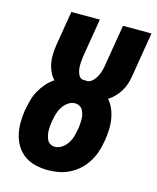

<svg xmlns="http://www.w3.org/2000/svg" viewBox="-112 -813 733 898"><g transform="rotate(15 254.5 -363.5)"><path d="M206 8Q175 8 145.5 1Q116 -6 92.5 -22.5Q69 -39 53.5 -64Q38 -89 31.5 -118Q25 -147 25.5 -178Q26 -209 31 -240L32 -242Q36 -265 42.5 -288Q49 -311 61 -332.5Q73 -354 89.5 -373Q106 -392 127 -406Q113 -421 104.5 -439.5Q96 -458 92 -479Q88 -500 89 -522Q90 -544 93 -566L121 -735H259L228 -548Q226 -533 225 -518Q224 -503 225.5 -489Q227 -475 233 -461.5Q239 -448 252 -443Q253 -443 253.5 -443Q254 -443 254 -443Q260 -443 266.5 -443Q273 -443 279 -442Q293 -445 304 -456.5Q315 -468 321.5 -481Q328 -494 332 -508Q336 -522 338 -536L371 -735H509L473 -517Q470 -498 464 -479.5Q458 -461 447.5 -444Q437 -427 423 -412.5Q409 -398 392 -387Q408 -369 417.5 -346Q427 -323 431 -297.5Q435 -272 433.5 -245.5Q432 -219 428 -193L427 -190Q423 -164 414.5 -138.5Q406 -113 391.5 -89.5Q377 -66 356 -46.5Q335 -27 310 -14.5Q285 -2 258.5 3Q232 8 206 8ZM209 -106Q226 -106 242 -116.5Q258 -127 268.5 -142.5Q279 -158 284 -175Q289 -192 292 -209L293 -212Q295 -224 296 -236Q297 -248 297 -260Q297 -272 294.5 -283.5Q292 -295 287 -305Q282 -315 271.5 -321Q261 -327 249 -327Q231 -327 215.5 -316Q200 -305 190 -289.5Q180 -274 175 -257.5Q170 -241 167 -224L166 -221Q164 -209 163 -197Q162 -185 162 -173Q162 -161 164.5 -149.5Q167 -138 172 -128Q177 -118 187 -112Q197 -106 209 -106Z"/></g></svg>

Font: Iosevka Curly Heavy Oblique
Style: Regular
Weight: 900
Italic angle: -9°
Monospace: yes
Designer: Belleve Invis
Foundry: Belleve Invis
Version: Version 11.1.0; ttfautohint (v1.8.3)